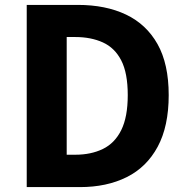

<svg xmlns="http://www.w3.org/2000/svg" viewBox="-20 -763 762 783"><path d="M89 0V-743H297Q411 -743 494 -703.5Q577 -664 622.5 -583Q668 -502 668 -375Q668 -248 623 -164.5Q578 -81 496.5 -40.5Q415 0 306 0ZM252 -132H287Q351 -132 399.5 -155.5Q448 -179 474.5 -232.5Q501 -286 501 -375Q501 -465 474.5 -516.5Q448 -568 399.5 -590Q351 -612 287 -612H252Z"/></svg>

Font: Noto Sans SC ExtraBold
Style: Regular
Weight: 800
Designer: Ryoko NISHIZUKA 西塚涼子 (kana, bopomofo & ideographs); Paul D. Hunt (Latin, Greek & Cyrillic); Sandoll Communications 산돌커뮤니
Foundry: Adobe
Version: Version 2.004-H2;hotconv 1.0.118;makeotfexe 2.5.65603